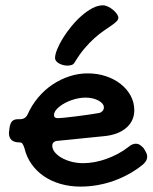

<svg xmlns="http://www.w3.org/2000/svg" viewBox="-20 -652 566 712"><path d="M456.1 -106.9Q470.2 -119.1 483.9 -119.1Q491.7 -119.1 498 -115.2Q504.4 -111.3 512.2 -103Q519.5 -91.8 522.7 -84.7Q525.9 -77.6 525.9 -70.8Q525.9 -56.2 511.2 -43Q487.8 -23.4 460.4 -8.1Q433.1 7.3 403.3 18.1Q373.5 28.8 341.8 34.4Q310.1 40 278.8 40Q239.3 40 204.6 30Q169.9 20 142.8 1.5Q115.7 -17.1 97.2 -43.2Q78.6 -69.3 70.8 -102.1Q66.4 -115.7 62.7 -119.9Q59.1 -124 50.8 -124Q32.7 -124 22.9 -132.8Q13.2 -141.6 13.2 -158.2Q13.2 -165 14.2 -167L15.1 -176.8Q17.6 -194.3 24.7 -202.1Q31.7 -210 46.9 -210H54.2Q74.7 -210 83 -229Q98.1 -262.7 121.6 -290.5Q145 -318.4 174.3 -338.1Q203.6 -357.9 237.1 -368.9Q270.5 -379.9 305.2 -379.9Q341.3 -379.9 372.8 -369.4Q404.3 -358.9 427.7 -340.3Q451.2 -321.8 464.6 -296.9Q478 -272 478 -243.2Q478 -223.1 470.2 -206.5Q462.4 -189.9 447.8 -177.5Q433.1 -165 412.4 -157.2Q391.6 -149.4 365.2 -147L195.8 -129.9Q186 -129.9 179.9 -125Q173.8 -120.1 173.8 -111.8Q173.8 -99.1 183.3 -87.4Q192.9 -75.7 208.7 -66.7Q224.6 -57.6 245.4 -52.2Q266.1 -46.9 288.1 -46.9Q309.1 -46.9 331.3 -51Q353.5 -55.2 375.2 -63Q397 -70.8 417.5 -81.8Q438 -92.8 456.1 -106.9ZM347.2 -232.9Q354.5 -234.4 359.9 -240Q365.2 -245.6 365.2 -253.9Q365.2 -261.2 359.9 -267.6Q354.5 -273.9 345.2 -279.1Q335.9 -284.2 323.7 -287.1Q311.5 -290 297.9 -290Q277.8 -290 256.8 -284.2Q235.8 -278.3 218.8 -268.8Q201.7 -259.3 190.9 -247.8Q180.2 -236.3 180.2 -225.1Q180.2 -213.9 193.8 -213.9Q202.1 -213.9 220.7 -215.8Q239.3 -217.8 261.7 -220.5Q284.2 -223.1 307.1 -226.6Q330.1 -230 347.2 -232.9ZM418.9 -586.4Q418.9 -579.1 411.9 -572.3Q404.8 -565.4 392.8 -557.1Q380.9 -548.8 364.7 -537.8Q348.6 -526.9 330.8 -511Q313 -495.1 293.9 -472.9Q274.9 -450.7 256.8 -420.4Q252.9 -413.6 245.8 -411.1Q238.8 -408.7 230 -408.7Q221.7 -408.7 213.6 -410.9Q205.6 -413.1 199 -416.7Q192.4 -420.4 188.2 -425.5Q184.1 -430.7 184.1 -436.5Q184.1 -449.7 192.1 -469.5Q200.2 -489.3 213.6 -511Q227.1 -532.7 244.9 -554.4Q262.7 -576.2 282.5 -593.5Q302.2 -610.8 322.5 -621.6Q342.8 -632.3 361.8 -632.3Q370.6 -632.3 380.6 -627.4Q390.6 -622.6 399.2 -615.5Q407.7 -608.4 413.3 -600.3Q418.9 -592.3 418.9 -586.4Z"/></svg>

Font: Gochi Hand
Style: Regular
Weight: 400
Designer: Juan Pablo del Peral
Foundry: Juan Pablo del Peral
Version: Version 1.001